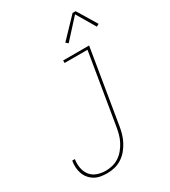

<svg xmlns="http://www.w3.org/2000/svg" viewBox="-230 -1072 1054 1191"><g transform="rotate(-30 297.0 -476.5)"><path d="M179 8Q155 8 132 4Q109 0 90 -11Q71 -22 56.5 -39Q42 -56 34.5 -77Q27 -98 25.5 -121.5Q24 -145 28 -168Q28 -168 28 -168.5Q28 -169 28 -169H47Q47 -169 47 -169Q47 -169 47 -168Q42 -138 47.5 -107Q53 -76 71 -53Q89 -30 118 -20Q147 -10 179 -10Q203 -10 228 -16.5Q253 -23 274.5 -37.5Q296 -52 312.5 -72.5Q329 -93 341 -116Q353 -139 359.5 -163Q366 -187 370 -211L454 -717H290V-735H476L389 -208Q385 -182 377.5 -156Q370 -130 357 -105Q344 -80 325.5 -58Q307 -36 283 -20.5Q259 -5 232 1.5Q205 8 179 8ZM373 -810 357 -824 488 -961H510L594 -822L576 -812L497 -946Z"/></g></svg>

Font: Iosevka Slab Thin Oblique
Style: Regular
Weight: 100
Italic angle: -9°
Monospace: yes
Designer: Belleve Invis
Foundry: Belleve Invis
Version: Version 11.1.0; ttfautohint (v1.8.3)